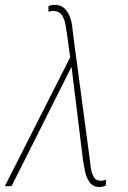

<svg xmlns="http://www.w3.org/2000/svg" viewBox="-37 -761 525 785"><path d="M257.8 -492.7 10.3 0H-17.1L255.4 -537.6L274.4 -522ZM183.6 -741.2Q209 -741.7 223.9 -729Q238.8 -716.3 246.8 -696.5Q254.9 -676.8 258.1 -654.5Q261.2 -632.3 262.7 -614.3L329.1 -116.7Q331.1 -99.6 333.7 -77.9Q336.4 -56.2 345.5 -39.1Q354.5 -22 375 -22Q380.9 -21.5 386.2 -23.2Q391.6 -24.9 397 -25.9L395.5 -2Q389.6 -0.5 384.3 1.5Q378.9 3.4 373 3.4Q345.2 4.9 330.8 -14.2Q316.4 -33.2 311 -58.8Q305.7 -84.5 302.7 -103.5L256.3 -481L238.3 -612.3Q235.4 -630.9 231.7 -655Q228 -679.2 217.3 -697.3Q206.5 -715.3 180.7 -716.3Q176.3 -716.3 170.7 -715.3Q165 -714.4 161.1 -712.9V-735.8Q166 -738.3 171.9 -739.7Q177.7 -741.2 183.6 -741.2Z"/></svg>

Font: Roboto Condensed Thin
Style: Italic
Weight: 250
Italic angle: -12°
Designer: Christian Robertson
Foundry: Google
Version: Version 3.008; 2023